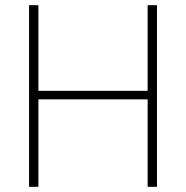

<svg xmlns="http://www.w3.org/2000/svg" viewBox="-20 -720 717 740"><path d="M92 -700H128V-370H549V-700H585V0H549V-337H128V0H92Z"/></svg>

Font: Bai Jamjuree ExtraLight
Style: Regular
Weight: 275
Designer: Katatrad Aksorn Co.,Ltd.
Foundry: Cadson Demak Co.,Ltd.
Version: Version 1.000; ttfautohint (v1.6)